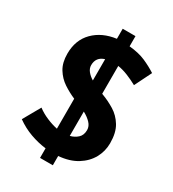

<svg xmlns="http://www.w3.org/2000/svg" viewBox="-207 -915 982 1093"><g transform="rotate(30 283.5 -368.0)"><path d="M232 68V5Q181 -1 129.5 -19.5Q78 -38 32 -71L96 -184Q125 -162 161.5 -146.5Q198 -131 232 -124V-321Q192 -338 155 -362.5Q118 -387 94 -426Q70 -465 70 -524Q70 -614 125.5 -670Q181 -726 272 -738V-804H356V-737Q419 -731 462.5 -712Q506 -693 543 -669L488 -558Q455 -576 421.5 -589.5Q388 -603 356 -608V-425Q358 -424 361 -423Q404 -407 444 -382.5Q484 -358 510 -315.5Q536 -273 536 -203Q536 -151 511 -105.5Q486 -60 437 -29.5Q388 1 316 7V68ZM316 -125Q344 -132 364.5 -150.5Q385 -169 385 -203Q385 -228 365.5 -248.5Q346 -269 316 -285ZM272 -464V-604Q220 -588 220 -535Q220 -514 234.5 -496Q249 -478 272 -464Z"/></g></svg>

Font: Reem Kufi
Style: Bold
Weight: 700
Designer: Khaled Hosny
Version: Version 1.001